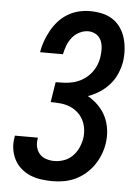

<svg xmlns="http://www.w3.org/2000/svg" viewBox="-53 -785 607 835"><g transform="rotate(5 250.0 -367.5)"><path d="M208 8Q182 8 157 4.5Q132 1 109.5 -8.5Q87 -18 69 -34Q51 -50 40 -71.5Q29 -93 25.5 -118Q22 -143 27 -169Q27 -170 27 -171.5Q27 -173 28 -175H128Q128 -174 128 -173.5Q128 -173 128 -172Q124 -153 128 -135Q132 -117 143.5 -104Q155 -91 172.5 -85.5Q190 -80 208 -80Q229 -80 250 -87.5Q271 -95 287 -111Q303 -127 312 -147Q321 -167 325 -189Q328 -210 325 -231Q322 -252 312.5 -270Q303 -288 287.5 -301.5Q272 -315 253 -322.5Q234 -330 212.5 -332Q191 -334 170 -334L184 -422Q204 -422 224 -423Q244 -424 264 -429.5Q284 -435 302 -446Q320 -457 334 -473Q348 -489 356.5 -508Q365 -527 368 -547Q371 -565 370.5 -584Q370 -603 363 -619.5Q356 -636 340.5 -645.5Q325 -655 306 -655Q287 -655 268 -645.5Q249 -636 236 -619.5Q223 -603 216 -584Q209 -565 205 -546H105Q109 -571 117.5 -594.5Q126 -618 138.5 -641Q151 -664 169 -684Q187 -704 209.5 -717.5Q232 -731 257 -737Q282 -743 306 -743Q333 -743 358.5 -737.5Q384 -732 405 -718.5Q426 -705 440.5 -684Q455 -663 462 -638.5Q469 -614 470.5 -587.5Q472 -561 468 -535Q463 -508 452 -482.5Q441 -457 422 -435.5Q403 -414 379 -398.5Q355 -383 329 -374Q354 -360 375 -339Q396 -318 408.5 -292Q421 -266 425 -235.5Q429 -205 424 -174Q420 -149 410.5 -125Q401 -101 386 -79.5Q371 -58 350.5 -40.5Q330 -23 306.5 -12Q283 -1 258 3.5Q233 8 208 8Z"/></g></svg>

Font: Iosevka Slab Semibold Oblique
Style: Regular
Weight: 600
Italic angle: -9°
Monospace: yes
Designer: Belleve Invis
Foundry: Belleve Invis
Version: Version 11.1.1; ttfautohint (v1.8.3)